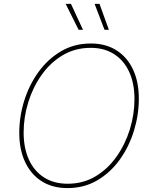

<svg xmlns="http://www.w3.org/2000/svg" viewBox="-20 -962 787 992"><path d="M328.6 9.8Q251 9.8 195.3 -25.6Q139.6 -61 109.6 -125.2Q79.6 -189.5 79.6 -275.4Q79.6 -359.9 105.2 -441.9Q130.9 -523.9 179.2 -590.6Q227.5 -657.2 295.7 -697.3Q363.8 -737.3 449.2 -737.3Q526.4 -737.3 582 -701.9Q637.7 -666.5 667.5 -602.5Q697.3 -538.6 697.3 -452.1Q697.3 -368.2 671.9 -285.9Q646.5 -203.6 598.6 -137Q550.8 -70.3 482.7 -30.3Q414.6 9.8 328.6 9.8ZM329.6 -12.7Q409.7 -12.7 473.4 -50.8Q537.1 -88.9 582 -152.6Q627 -216.3 650.9 -293.7Q674.8 -371.1 674.8 -450.2Q674.8 -530.8 647.7 -590.1Q620.6 -649.4 569.8 -682.1Q519 -714.8 448.7 -714.8Q368.2 -714.8 304.2 -676.8Q240.2 -638.7 195.1 -575Q149.9 -511.2 126 -433.6Q102.1 -356 102.1 -276.9Q102.1 -197.3 129.2 -137.7Q156.2 -78.1 207.3 -45.4Q258.3 -12.7 329.6 -12.7ZM520 -808.1 468.8 -941.9H494.1L542.5 -808.1ZM386.2 -808.1 319.3 -941.9H346.7L408.7 -808.1Z"/></svg>

Font: Inter Thin
Style: Italic
Weight: 250
Italic angle: -9.3988°
Designer: Rasmus Andersson
Foundry: rsms
Version: Version 4.001;git-66647c0bb